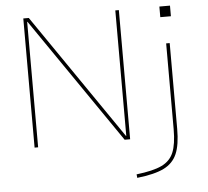

<svg xmlns="http://www.w3.org/2000/svg" viewBox="-61 -796 1170 1081"><g transform="rotate(-5 524.0 -255.0)"><path d="M110 -730H141L628 -21H630V-730H650V0H619L132 -709H130V0H110ZM899 -35V-520H919V-35Q919 55 897 106Q875 157 822.5 183Q770 209 671 220L669 200Q763 189 811.5 166Q860 143 879.5 96.5Q899 50 899 -35ZM879 -730H939V-670H879Z"/></g></svg>

Font: Enso Thin
Style: Regular
Weight: 100
Designer: Coji Morishita
Foundry: UNDERFOREST DESIGN
Version: Version 1.000